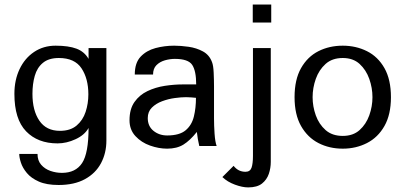

<svg xmlns="http://www.w3.org/2000/svg" viewBox="-20 -648 1797 852"><path d="M372.1 -229.5Q372.1 -188.5 359.9 -151.4Q347.7 -114.3 319.8 -90.8Q292 -67.4 246.1 -67.4Q185.5 -67.4 154.8 -112.3Q124 -157.2 124 -231.4Q124 -275.4 134.3 -311.5Q144.5 -347.7 170.4 -369.1Q196.3 -390.6 241.2 -390.6Q311.5 -390.6 341.8 -344.7Q372.1 -298.8 372.1 -229.5ZM452.1 -24.4V-434.6H373V-386.7Q354.5 -418.9 319.3 -432.1Q284.2 -445.3 226.6 -445.3Q172.9 -445.3 131.3 -417.5Q89.8 -389.6 66.9 -341.3Q43.9 -293 43.9 -231.4Q43.9 -119.1 95.7 -65.4Q147.5 -11.7 235.4 -11.7Q275.4 -11.7 315.4 -30.3Q355.5 -48.8 373 -80.1Q373 32.2 344.2 75.7Q315.4 119.1 254.9 119.1Q228.5 119.1 203.6 110.4Q178.7 101.6 162.6 83Q146.5 64.5 146.5 35.2H65.4Q65.4 50.8 72.8 73.7Q80.1 96.7 99.1 119.6Q118.2 142.6 152.3 157.7Q186.5 172.9 240.2 172.9Q309.6 172.9 356.9 147Q404.3 121.1 428.2 76.2Q452.1 31.2 452.1 -24.4Z M849.6 -213.9Q849.6 -168.9 840.3 -130.9Q831.1 -92.8 803.7 -69.8Q776.4 -46.9 721.7 -46.9Q686.5 -46.9 661.1 -67.4Q635.7 -87.9 635.7 -124Q635.7 -152.3 653.8 -170.4Q671.9 -188.5 699.2 -198.7Q726.6 -209 755.4 -212.9Q784.2 -216.8 805.7 -216.8Q814.5 -216.8 828.6 -215.8Q842.8 -214.8 849.6 -213.9ZM941.4 0Q934.6 -18.6 932.1 -55.2Q929.7 -91.8 929.7 -122.1V-264.6Q929.7 -293 928.2 -325.2Q926.8 -357.4 920.9 -372.1Q909.2 -404.3 880.4 -419.9Q851.6 -435.5 816.9 -440.4Q782.2 -445.3 752.9 -445.3Q710 -445.3 669.9 -434.6Q629.9 -423.8 604 -396.5Q578.1 -369.1 578.1 -317.4H659.2Q659.2 -343.8 674.3 -358.9Q689.5 -374 711.9 -380.4Q734.4 -386.7 755.9 -386.7Q815.4 -386.7 833 -359.9Q850.6 -333 850.6 -273.4H791Q752.9 -273.4 711.4 -267.1Q669.9 -260.7 634.3 -243.7Q598.6 -226.6 576.7 -195.3Q554.7 -164.1 554.7 -114.3Q554.7 -72.3 581.1 -43.9Q607.4 -15.6 646 -2Q684.6 11.7 721.7 11.7Q764.6 11.7 793.9 -6.3Q823.2 -24.4 853.5 -62.5Q855.5 -45.9 857.9 -31.2Q860.4 -16.6 864.3 0Z M1181.6 70.3V-434.6H1102.5V43.9Q1102.5 78.1 1096.2 96.2Q1089.8 114.3 1069.3 114.3Q1037.1 114.3 1016.6 87.9L966.8 137.7Q989.3 159.2 1022.5 171.4Q1055.7 183.6 1081.1 183.6Q1121.1 183.6 1142.6 166.5Q1164.1 149.4 1172.9 123.5Q1181.6 97.7 1181.6 70.3ZM1183.6 -627.9H1101.6V-547.9H1183.6Z M1632.8 -216.8Q1632.8 -175.8 1618.7 -136.2Q1604.5 -96.7 1575.7 -70.8Q1546.9 -44.9 1501 -44.9Q1454.1 -44.9 1424.8 -70.8Q1395.5 -96.7 1381.3 -136.2Q1367.2 -175.8 1367.2 -216.8Q1367.2 -257.8 1381.3 -297.9Q1395.5 -337.9 1424.8 -364.3Q1454.1 -390.6 1501 -390.6Q1546.9 -390.6 1575.7 -364.3Q1604.5 -337.9 1618.7 -297.9Q1632.8 -257.8 1632.8 -216.8ZM1714.8 -216.8Q1714.8 -294.9 1686 -345.7Q1657.2 -396.5 1608.4 -420.9Q1559.6 -445.3 1501 -445.3Q1441.4 -445.3 1393.1 -420.9Q1344.7 -396.5 1315.9 -345.7Q1287.1 -294.9 1287.1 -216.8Q1287.1 -139.6 1315.9 -88.9Q1344.7 -38.1 1393.1 -13.2Q1441.4 11.7 1501 11.7Q1559.6 11.7 1608.4 -13.2Q1657.2 -38.1 1686 -88.9Q1714.8 -139.6 1714.8 -216.8Z"/></svg>

Font: Namkio Khamti
Style: Regular
Weight: 400
Designer: Debbi Hosken
Foundry: SIL International
Version: Version 3.917